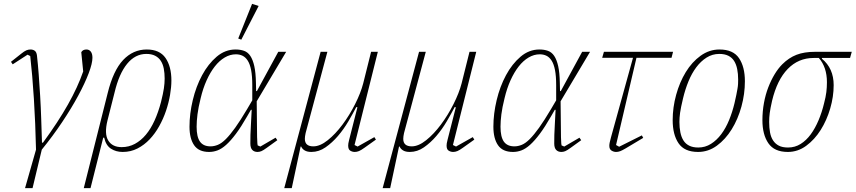

<svg xmlns="http://www.w3.org/2000/svg" viewBox="-20 -777 4443 997"><path d="M167 0Q164 -137 156 -263.5Q148 -390 137 -486L123 -493L46 -443L37 -456L90 -498Q106 -511 116.5 -515.5Q127 -520 138 -520Q152 -520 161 -513Q170 -506 172 -488Q177 -444 181 -391Q185 -338 188.5 -279.5Q192 -221 194 -159Q196 -97 198 -36H203Q282 -144 333 -234.5Q384 -325 412 -406L402 -506Q410 -520 429 -520Q443 -520 451.5 -509Q460 -498 460 -477Q460 -448 440.5 -396.5Q421 -345 386 -280Q351 -215 302.5 -142.5Q254 -70 197 0L149 200H110Z M539 -293Q568 -411 619.5 -465.5Q671 -520 742 -520Q809 -520 839.5 -476Q870 -432 870 -359Q870 -325 863 -284Q856 -243 842 -201.5Q828 -160 806.5 -121.5Q785 -83 757 -53.5Q729 -24 694 -6Q659 12 617 12Q582 12 556 -5Q530 -22 521 -62H516L450 200H415ZM612 -13Q649 -13 680.5 -30Q712 -47 737.5 -77.5Q763 -108 782.5 -151Q802 -194 816 -247Q827 -291 831 -318Q835 -345 835 -369Q835 -397 830.5 -420.5Q826 -444 815 -461Q804 -478 785.5 -487.5Q767 -497 740 -497Q682 -497 640 -445.5Q598 -394 575 -297L538 -151Q521 -82 542 -47.5Q563 -13 612 -13Z M1313 -251 1315 -65Q1316 -54 1316 -43.5Q1316 -33 1318 -22L1332 -16L1411 -62L1420 -49L1366 -10Q1347 4 1337 8Q1327 12 1317 12Q1300 12 1290 1.5Q1280 -9 1280 -32Q1280 -50 1280.5 -76.5Q1281 -103 1283 -130L1287 -207H1283L1264 -174Q1232 -118 1205 -82Q1178 -46 1154.5 -25Q1131 -4 1109.5 4Q1088 12 1066 12Q1012 12 988 -23Q964 -58 964 -119Q964 -186 981 -257Q998 -328 1029.5 -386.5Q1061 -445 1105 -482.5Q1149 -520 1203 -520Q1228 -520 1247.5 -513Q1267 -506 1280 -486.5Q1293 -467 1300.5 -433.5Q1308 -400 1309 -347L1310 -304H1314L1425 -508H1466ZM1073 -17Q1092 -17 1111.5 -25Q1131 -33 1153 -55Q1175 -77 1201.5 -114Q1228 -151 1263 -210L1290 -256V-306V-335Q1290 -382 1284 -413Q1278 -444 1266.5 -462Q1255 -480 1239.5 -487.5Q1224 -495 1205 -495Q1175 -495 1147 -478.5Q1119 -462 1095.5 -432Q1072 -402 1053 -360Q1034 -318 1022 -267Q1010 -219 1005.5 -183.5Q1001 -148 1001 -119Q1001 -66 1018.5 -41.5Q1036 -17 1073 -17ZM1289 -757 1323 -746 1233 -571 1217 -577Z M1645 -508H1680L1567 -86Q1565 -77 1564 -69.5Q1563 -62 1563 -56Q1563 -17 1607 -17Q1642 -17 1682 -49Q1722 -81 1758.5 -130Q1795 -179 1824 -236.5Q1853 -294 1866 -344L1907 -508H1942L1821 -24L1837 -16L1924 -65L1932 -52L1873 -10Q1855 3 1844 7.5Q1833 12 1822 12Q1810 12 1799 5.5Q1788 -1 1788 -21Q1788 -26 1789 -33Q1790 -40 1793 -51L1836 -220L1830 -221Q1813 -188 1789 -147Q1765 -106 1735 -71Q1705 -36 1670.5 -12Q1636 12 1597 12Q1575 12 1562 4Q1549 -4 1544 -16H1541L1495 200H1456Z M2156 -508H2191L2078 -86Q2076 -77 2075 -69.5Q2074 -62 2074 -56Q2074 -17 2118 -17Q2153 -17 2193 -49Q2233 -81 2269.5 -130Q2306 -179 2335 -236.5Q2364 -294 2377 -344L2418 -508H2453L2332 -24L2348 -16L2435 -65L2443 -52L2384 -10Q2366 3 2355 7.5Q2344 12 2333 12Q2321 12 2310 5.5Q2299 -1 2299 -21Q2299 -26 2300 -33Q2301 -40 2304 -51L2347 -220L2341 -221Q2324 -188 2300 -147Q2276 -106 2246 -71Q2216 -36 2181.5 -12Q2147 12 2108 12Q2086 12 2073 4Q2060 -4 2055 -16H2052L2006 200H1967Z M2891 -251 2893 -65Q2894 -54 2894 -43.5Q2894 -33 2896 -22L2910 -16L2989 -62L2998 -49L2944 -10Q2925 4 2915 8Q2905 12 2895 12Q2878 12 2868 1.5Q2858 -9 2858 -32Q2858 -50 2858.5 -76.5Q2859 -103 2861 -130L2865 -207H2861L2842 -174Q2810 -118 2783 -82Q2756 -46 2732.5 -25Q2709 -4 2687.5 4Q2666 12 2644 12Q2590 12 2566 -23Q2542 -58 2542 -119Q2542 -186 2559 -257Q2576 -328 2607.5 -386.5Q2639 -445 2683 -482.5Q2727 -520 2781 -520Q2806 -520 2825.5 -513Q2845 -506 2858 -486.5Q2871 -467 2878.5 -433.5Q2886 -400 2887 -347L2888 -304H2892L3003 -508H3044ZM2651 -17Q2670 -17 2689.5 -25Q2709 -33 2731 -55Q2753 -77 2779.5 -114Q2806 -151 2841 -210L2868 -256V-306V-335Q2868 -382 2862 -413Q2856 -444 2844.5 -462Q2833 -480 2817.5 -487.5Q2802 -495 2783 -495Q2753 -495 2725 -478.5Q2697 -462 2673.5 -432Q2650 -402 2631 -360Q2612 -318 2600 -267Q2588 -219 2583.5 -183.5Q2579 -148 2579 -119Q2579 -66 2596.5 -41.5Q2614 -17 2651 -17Z M3116 -508H3475L3467 -477H3285L3179 -24L3195 -15L3313 -74L3320 -61L3228 -6Q3211 4 3200.5 8Q3190 12 3179 12Q3167 12 3155.5 5Q3144 -2 3144 -20Q3144 -27 3146 -37Q3148 -47 3153 -65L3267 -477H3107Z M3606 -11Q3642 -11 3672 -30Q3702 -49 3725.5 -80.5Q3749 -112 3766 -153.5Q3783 -195 3794 -241Q3800 -266 3803.5 -284Q3807 -302 3809.5 -316Q3812 -330 3812.5 -341.5Q3813 -353 3813 -364Q3813 -394 3808 -418.5Q3803 -443 3792 -460.5Q3781 -478 3762 -487.5Q3743 -497 3715 -497Q3679 -497 3649 -478Q3619 -459 3595.5 -427.5Q3572 -396 3555 -354.5Q3538 -313 3527 -267Q3515 -217 3511.5 -191.5Q3508 -166 3508 -144Q3508 -114 3513 -89.5Q3518 -65 3529 -47.5Q3540 -30 3559 -20.5Q3578 -11 3606 -11ZM3605 12Q3534 12 3503.5 -33Q3473 -78 3473 -153Q3473 -219 3491 -284.5Q3509 -350 3541 -402.5Q3573 -455 3618 -487.5Q3663 -520 3716 -520Q3787 -520 3817.5 -475Q3848 -430 3848 -355Q3848 -289 3830 -223.5Q3812 -158 3779.5 -105.5Q3747 -53 3702.5 -20.5Q3658 12 3605 12Z M4248 -476V-472Q4309 -422 4309 -335Q4309 -275 4291 -213.5Q4273 -152 4241.5 -102Q4210 -52 4166.5 -20Q4123 12 4071 12Q4001 12 3970 -33Q3939 -78 3939 -153Q3939 -199 3947 -242.5Q3955 -286 3969.5 -323.5Q3984 -361 4002.5 -391.5Q4021 -422 4042 -443Q4076 -477 4116 -492.5Q4156 -508 4213 -508H4403L4394 -476ZM4072 -11Q4108 -11 4137.5 -29.5Q4167 -48 4190 -79.5Q4213 -111 4230.5 -152.5Q4248 -194 4259 -240Q4268 -274 4271 -299Q4274 -324 4274 -350Q4274 -428 4232 -476H4205Q4126 -476 4070.5 -419Q4015 -362 3989 -253Q3980 -213 3977 -190Q3974 -167 3974 -144Q3974 -114 3978.5 -89.5Q3983 -65 3994.5 -47.5Q4006 -30 4024.5 -20.5Q4043 -11 4072 -11Z"/></svg>

Font: IBM Plex Serif ExtLt
Style: Italic
Weight: 200
Italic angle: -14°
Designer: Mike Abbink, Paul van der Laan, Pieter van Rosmalen
Foundry: Bold Monday
Version: Version 3.001